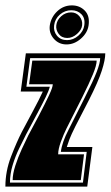

<svg xmlns="http://www.w3.org/2000/svg" viewBox="-51 -693 411 713"><path d="M-31 0Q-31 -57 -10 -111.5Q11 -166 30 -203L70 -278Q83 -302 92.5 -321Q102 -340 108 -353H26L45 -495H340Q340 -471 327 -430.5Q314 -390 279 -321L229 -224Q213 -192 207 -176Q201 -160 197 -147H292L273 0ZM-14 -15H257L271 -129H175Q179 -164 204 -212L263 -329Q296 -394 308.5 -427Q321 -460 321 -477H61L47 -371H134Q131 -358 119 -333Q107 -308 86 -269L46 -194Q35 -172 20.5 -142.5Q6 -113 -4 -80Q-14 -47 -14 -15ZM-4 -24Q-4 -47 6 -78Q16 -109 30 -139.5Q44 -170 54 -190L94 -265Q117 -309 131 -339Q145 -369 145 -380H57L69 -468H308Q308 -451 294 -417Q280 -383 255 -333L196 -216Q185 -194 175 -166.5Q165 -139 165 -120H261L249 -24ZM196 -528Q167 -528 148.5 -549.5Q130 -571 134 -599Q139 -630 162 -651.5Q185 -673 216 -673Q245 -673 264 -653.5Q283 -634 278 -599Q274 -571 249.5 -549.5Q225 -528 196 -528ZM198 -544Q221 -544 240 -560.5Q259 -577 262 -599Q266 -625 251.5 -640Q237 -655 214 -655Q190 -655 171.5 -639Q153 -623 150 -599Q147 -577 160.5 -560.5Q174 -544 198 -544ZM199 -552Q178 -552 167 -567Q156 -582 158 -599Q160 -618 176 -632.5Q192 -647 213 -647Q232 -647 244 -632.5Q256 -618 254 -599Q252 -582 235 -567Q218 -552 199 -552Z"/></svg>

Font: Alumni Sans Collegiate One
Style: Italic
Weight: 400
Italic angle: -8°
Designer: Robert E. Leuschke
Foundry: Robert E. Leuschke
Version: Version 1.100